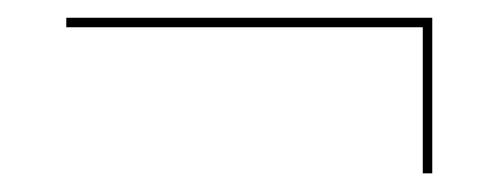

<svg xmlns="http://www.w3.org/2000/svg" viewBox="-20 -239 550 212"><path d="M446.8 -47.6V-208.9H53.2V-219.4H457.3V-47.6Z"/></svg>

Font: Playfair 144pt SemiCondensed ExtraBold
Style: Regular
Weight: 800
Width: 4
Designer: Claus Eggers Sørensen
Foundry: Claus Eggers Sørensen
Version: Version 2.203